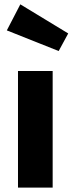

<svg xmlns="http://www.w3.org/2000/svg" viewBox="-20 -855 331 875"><path d="M62 -531.4H220V0H62ZM11.1 -716.5 72.6 -835.2 290.9 -702.6 247.4 -622.4Z"/></svg>

Font: Fira Sans Variable
Style: Regular
Weight: 400
Designer: Carrois Corporate & Edenspiekermann AG
Foundry: Carrois Corporate GbR & Edenspiekermann AG
Version: Version 4.202